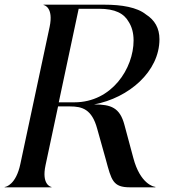

<svg xmlns="http://www.w3.org/2000/svg" viewBox="-33 -800 729 820"><path d="M-13 0H187V-1.5C184.5 -1.5 143.5 -11 161.5 -94.5L215 -345.5H265.5C319 -345.5 359.5 -333 382 -250.5L419 -118.5C443 -30 449 0 522 0H630.5V-2C622.5 -2 565.5 -15.5 536.5 -125L498.5 -266.5C479 -340.5 441 -354 369 -354C517.5 -382 648 -494.5 648 -632.5C648 -679.5 628 -714.5 590 -738.5C552.5 -769 486 -780 413.5 -780H153V-778.5C155.5 -778.5 196.5 -769 179 -685.5L54 -100C35.5 -11.5 -7.5 -1.5 -13 -1.5ZM284.5 -363H218L303 -762.5H390.5C458.5 -762.5 497 -742.5 517 -706C529.5 -686.5 537.5 -660.5 537.5 -627C537.5 -509 445.5 -363 284.5 -363Z"/></svg>

Font: Beautique Display Thin
Style: Bold
Weight: 500
Italic angle: -12°
Designer: Nhat-Quang Ngo
Version: Version 1.100;Glyphs 3.2.3 (3260)